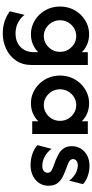

<svg xmlns="http://www.w3.org/2000/svg" viewBox="354 -824 690 1439"><g transform="rotate(90 699.5 -104.0)"><path d="M229.9 220.8Q197.2 220.8 167.4 214.6Q137.5 208.3 111.5 196.2Q85.4 184 63.9 168.1L91 57.6Q113.2 87.5 149 106.2Q184.7 125 229.9 125Q273.6 125 304.9 107.6Q336.1 90.3 353.1 60.1Q370.1 29.9 370.1 -9.7V-44.4Q345.1 -19.4 311.1 -4.9Q277.1 9.7 236.1 9.7Q193.1 9.7 155.6 -7.3Q118.1 -24.3 89.2 -54.2Q60.4 -84 44.4 -123.6Q28.5 -163.2 28.5 -208.3Q28.5 -253.5 44.4 -293.1Q60.4 -332.6 89.2 -362.5Q118.1 -392.4 155.6 -409.4Q193.1 -426.4 236.1 -426.4Q277.1 -426.4 311.8 -411.8Q346.5 -397.2 370.8 -371.5V-416.7H466.7V4.2Q466.7 72.2 433.7 120.8Q400.7 169.4 346.5 195.1Q292.4 220.8 229.9 220.8ZM249.3 -86.8Q282.6 -86.8 309.4 -103.5Q336.1 -120.1 352.1 -147.6Q368.1 -175 368.1 -208.3Q368.1 -241.7 352.1 -269.1Q336.1 -296.5 309.4 -313.2Q282.6 -329.9 250 -329.9Q216.7 -329.9 189.9 -313.2Q163.2 -296.5 147.2 -269.1Q131.2 -241.7 131.2 -208.3Q131.2 -175 147.2 -147.6Q163.2 -120.1 189.9 -103.5Q216.7 -86.8 249.3 -86.8Z M753.5 9.7Q710.4 9.7 672.9 -7.3Q635.4 -24.3 606.6 -54.2Q577.8 -84 561.8 -123.6Q545.8 -163.2 545.8 -208.3Q545.8 -253.5 561.8 -293.1Q577.8 -332.6 606.6 -362.5Q635.4 -392.4 672.9 -409.4Q710.4 -426.4 753.5 -426.4Q794.4 -426.4 829.2 -411.8Q863.9 -397.2 888.2 -371.5V-416.7H984V0H888.2V-45.8Q863.9 -20.1 829.2 -5.2Q794.4 9.7 753.5 9.7ZM766.7 -86.8Q800 -86.8 826.7 -103.5Q853.5 -120.1 869.4 -147.6Q885.4 -175 885.4 -208.3Q885.4 -241.7 869.4 -269.1Q853.5 -296.5 826.7 -313.2Q800 -329.9 767.4 -329.9Q734 -329.9 707.3 -313.2Q680.6 -296.5 664.6 -269.1Q648.6 -241.7 648.6 -208.3Q648.6 -175 664.6 -147.6Q680.6 -120.1 707.3 -103.5Q734 -86.8 766.7 -86.8Z M1215.3 12.5Q1175.7 12.5 1134 -1Q1092.4 -14.6 1067.4 -39.6L1095.1 -145.1Q1115.3 -116 1149.7 -95.8Q1184 -75.7 1221.5 -75.7Q1248.6 -75.7 1261.5 -86.8Q1274.3 -97.9 1274.3 -114.6Q1274.3 -133.3 1261.1 -142Q1247.9 -150.7 1234.7 -155.6L1177.1 -177.1Q1159 -184.7 1134.7 -197.6Q1110.4 -210.4 1092.7 -234.4Q1075 -258.3 1075 -297.2Q1075 -332.6 1092.4 -362.5Q1109.7 -392.4 1143.1 -410.8Q1176.4 -429.2 1222.2 -429.2Q1263.9 -429.2 1302.1 -414.9Q1340.3 -400.7 1359.7 -379.9L1333.3 -277.1Q1318.8 -297.2 1299.7 -311.8Q1280.6 -326.4 1259.7 -334Q1238.9 -341.7 1219.4 -341.7Q1195.8 -341.7 1183.7 -330.9Q1171.5 -320.1 1171.5 -305.6Q1171.5 -295.1 1179.9 -285.1Q1188.2 -275 1206.9 -268.1L1261.8 -247.2Q1283.3 -239.6 1309 -226Q1334.7 -212.5 1353.1 -188.2Q1371.5 -163.9 1371.5 -121.5Q1371.5 -81.9 1351.4 -51.7Q1331.2 -21.5 1296.2 -4.5Q1261.1 12.5 1215.3 12.5Z"/></g></svg>

Font: Afacad Flux SemiBold
Style: Regular
Weight: 600
Designer: Kristian Moeller
Foundry: Dicotype
Version: Version 1.100